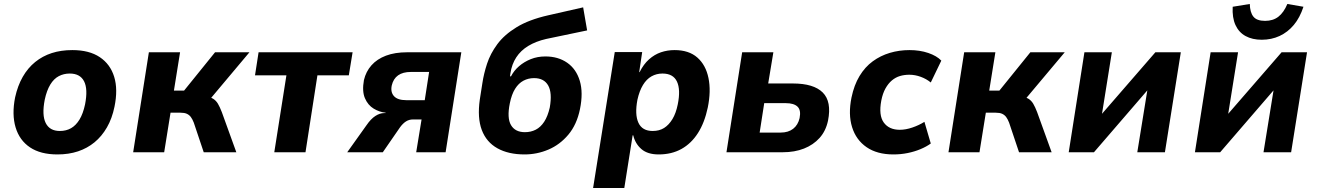

<svg xmlns="http://www.w3.org/2000/svg" viewBox="-20 -766 6631 966"><path d="M269 11Q184 11 131 -24.5Q78 -60 58.5 -125Q39 -190 56 -276Q69 -335 94.5 -379.5Q120 -424 157 -454Q194 -484 240.5 -499Q287 -514 344 -514Q429 -514 482 -478.5Q535 -443 554.5 -379.5Q574 -316 556 -229Q544 -170 518 -125Q492 -80 455.5 -50Q419 -20 372.5 -4.5Q326 11 269 11ZM281 -107Q313 -107 337.5 -121Q362 -135 380 -164.5Q398 -194 408 -241Q423 -318 403 -357Q383 -396 331 -396Q301 -396 276 -383Q251 -370 233 -340.5Q215 -311 205 -264Q190 -187 210 -147Q230 -107 281 -107Z M650 0 729 -503H886L855 -310H906L1062 -503H1235L1020 -247L1011 -282Q1038 -278 1052.5 -269Q1067 -260 1076.5 -244Q1086 -228 1096 -202L1169 0H1005L955 -149Q948 -167 940 -177.5Q932 -188 920 -193.5Q908 -199 888 -199H838L806 0Z M1360 0 1421 -387H1263L1281 -503H1754L1735 -387H1577L1517 0Z M1727 0 1824 -136Q1846 -168 1868.5 -182.5Q1891 -197 1912 -197H1920V-199Q1889 -202 1860 -219.5Q1831 -237 1816 -272Q1801 -307 1811 -363Q1821 -406 1849 -437.5Q1877 -469 1922 -486Q1967 -503 2029 -503H2301L2222 0H2074L2101 -165H2058Q2038 -165 2022.5 -155Q2007 -145 1993 -126L1906 0ZM2024 -262H2117L2139 -404H2047Q2007 -404 1983 -387Q1959 -370 1951 -336Q1944 -302 1962.5 -282Q1981 -262 2024 -262Z M2619 11Q2538 11 2482.5 -20Q2427 -51 2404 -112Q2381 -173 2394 -265L2407 -348Q2414 -395 2430.5 -445.5Q2447 -496 2482 -543.5Q2517 -591 2579 -629Q2641 -667 2738 -689L2914 -729L2934 -613L2728 -570Q2676 -558 2638 -535Q2600 -512 2577.5 -477.5Q2555 -443 2548 -397L2546 -382H2551Q2566 -411 2591.5 -433Q2617 -455 2650.5 -468.5Q2684 -482 2724 -482Q2788 -482 2833.5 -450.5Q2879 -419 2897 -359.5Q2915 -300 2898 -217Q2882 -139 2839.5 -88.5Q2797 -38 2739.5 -13.5Q2682 11 2619 11ZM2621 -101Q2651 -101 2675.5 -113.5Q2700 -126 2718 -153.5Q2736 -181 2746 -225Q2759 -299 2738 -336Q2717 -373 2667 -373Q2638 -373 2613.5 -360Q2589 -347 2571.5 -319Q2554 -291 2545 -246Q2530 -172 2551 -136.5Q2572 -101 2621 -101Z M2964 180 3073 -504H3211L3196 -403H3198Q3218 -443 3245.5 -467.5Q3273 -492 3305.5 -503Q3338 -514 3374 -514Q3446 -514 3488.5 -476.5Q3531 -439 3544.5 -373.5Q3558 -308 3541 -225Q3525 -149 3491.5 -96.5Q3458 -44 3408.5 -16.5Q3359 11 3294 11Q3238 11 3207 -16Q3176 -43 3166 -85H3163L3121 180ZM3264 -107Q3297 -107 3321 -122Q3345 -137 3363 -166.5Q3381 -196 3390 -241Q3405 -315 3386 -355.5Q3367 -396 3313 -396Q3283 -396 3258 -382Q3233 -368 3215 -338.5Q3197 -309 3187 -264Q3173 -190 3192 -148.5Q3211 -107 3264 -107Z M3635 0 3714 -503H3871L3845 -346H3969Q4074 -346 4119.5 -300.5Q4165 -255 4146 -159Q4135 -107 4103.5 -72Q4072 -37 4025 -18.5Q3978 0 3918 0ZM3802 -99H3908Q3946 -99 3970.5 -118Q3995 -137 4003 -172Q4011 -212 3992.5 -229.5Q3974 -247 3934 -247H3825Z M4475 11Q4393 11 4340 -25.5Q4287 -62 4267 -126.5Q4247 -191 4264 -275Q4277 -338 4304.5 -383.5Q4332 -429 4371 -457.5Q4410 -486 4457 -500Q4504 -514 4556 -514Q4608 -514 4650.5 -499.5Q4693 -485 4716 -461L4663 -351Q4641 -369 4612.5 -379.5Q4584 -390 4555 -390Q4530 -390 4508 -383.5Q4486 -377 4467.5 -361.5Q4449 -346 4435 -321Q4421 -296 4414 -260Q4400 -186 4426.5 -149.5Q4453 -113 4507 -113Q4537 -113 4570.5 -124.5Q4604 -136 4631 -153L4663 -44Q4641 -28 4611 -15.5Q4581 -3 4546.5 4Q4512 11 4475 11Z M4752 0 4831 -503H4988L4957 -310H5008L5164 -503H5337L5122 -247L5113 -282Q5140 -278 5154.5 -269Q5169 -260 5178.5 -244Q5188 -228 5198 -202L5271 0H5107L5057 -149Q5050 -167 5042 -177.5Q5034 -188 5022 -193.5Q5010 -199 4990 -199H4940L4908 0Z M5357 0 5436 -503H5574L5522 -178H5511L5793 -503H5921L5841 0H5702L5755 -327H5766L5484 0Z M5992 0 6071 -503H6209L6157 -178H6146L6428 -503H6556L6476 0H6337L6390 -327H6401L6119 0ZM6328 -566Q6281 -566 6247 -584.5Q6213 -603 6196 -640Q6179 -677 6182 -732L6268 -746Q6269 -704 6286 -682.5Q6303 -661 6345 -661Q6385 -661 6412 -682Q6439 -703 6457 -746L6538 -732Q6520 -677 6489.5 -640.5Q6459 -604 6418 -585Q6377 -566 6328 -566Z"/></svg>

Font: Nunito Sans 7pt SemiCondensed ExtraBold
Style: Italic
Weight: 800
Width: 4
Italic angle: -9°
Designer: Vernon Adams
Foundry: Vernon Adams
Version: Version 3.101;gftools[0.9.27]